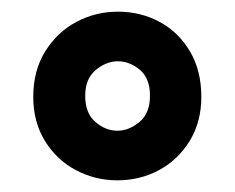

<svg xmlns="http://www.w3.org/2000/svg" viewBox="-20 -732 403 329"><path d="M181 -423Q143 -423 110 -440.5Q77 -458 57 -490.5Q37 -523 37 -566Q37 -611 57.5 -644Q78 -677 111 -694.5Q144 -712 182 -712Q221 -712 253.5 -694.5Q286 -677 305.5 -644Q325 -611 325 -566Q325 -523 305 -490.5Q285 -458 252.5 -440.5Q220 -423 181 -423ZM181 -508Q201 -508 219 -523Q237 -538 237 -568Q237 -598 219.5 -612.5Q202 -627 182 -627Q162 -627 144 -612Q126 -597 126 -568Q126 -538 143.5 -523Q161 -508 181 -508Z"/></svg>

Font: DM Sans 16pt
Style: Bold
Weight: 700
Version: Version 4.004;gftools[0.9.30]